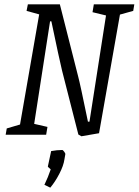

<svg xmlns="http://www.w3.org/2000/svg" viewBox="-20 -619 637 882"><path d="M592 -569 531 -552 435 -7 354 7 340 -1 265 -295Q253 -344 216 -521H210L137 -50L198 -36L192 0H6L11 -29L72 -47L160 -553L102 -569L108 -599H255L339 -268Q348 -235 384 -60H391L467 -548L405 -563L411 -599H597ZM184 230Q201 195 213 159Q210 156 204.5 151.5Q199 147 200 145L215 75Q242 70 266 70Q269 70 275 78Q281 86 280 90L276 113Q272 142 252.5 179.5Q233 217 211 243Z"/></svg>

Font: Grenze Light
Style: Italic
Weight: 300
Italic angle: -10°
Designer: Renata Polastri
Foundry: Omnibus-Type
Version: Version 1.002; ttfautohint (v1.8)